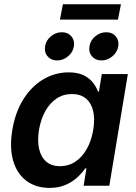

<svg xmlns="http://www.w3.org/2000/svg" viewBox="-20 -891 652 921"><path d="M217.8 10.3Q152.3 10.3 107.2 -23.2Q62 -56.6 43.5 -118.9Q24.9 -181.2 39.1 -267.6Q53.7 -355 93.3 -416.7Q132.8 -478.5 189 -511.2Q245.1 -543.9 309.1 -543.9Q352.5 -543.9 380.9 -530Q409.2 -516.1 425.5 -495.1Q441.9 -474.1 450.2 -451.7H454.6L468.3 -535.6H593.3L504.4 0H381.3L394.5 -83.5H389.2Q373 -60.1 349.1 -38.6Q325.2 -17.1 292.7 -3.4Q260.3 10.3 217.8 10.3ZM268.1 -93.8Q309.1 -93.8 341.8 -115.7Q374.5 -137.7 396.5 -176.8Q418.5 -215.8 427.2 -268.1Q436 -320.3 426.8 -358.9Q417.5 -397.5 391.8 -418.7Q366.2 -439.9 325.2 -439.9Q283.7 -439.9 251.2 -418.2Q218.8 -396.5 197.3 -357.9Q175.8 -319.3 167 -268.1Q158.7 -216.3 167.5 -177Q176.3 -137.7 201.7 -115.7Q227.1 -93.8 268.1 -93.8ZM466.8 -601.1Q438 -601.1 421.1 -620.8Q404.3 -640.6 409.2 -668.9Q413.6 -697.3 437 -716.8Q460.4 -736.3 489.3 -736.3Q518.6 -736.3 535.2 -716.8Q551.8 -697.3 547.4 -668.9Q542.5 -640.6 519 -620.8Q495.6 -601.1 466.8 -601.1ZM253.9 -601.1Q225.1 -601.1 208.3 -620.8Q191.4 -640.6 196.3 -668.9Q200.7 -697.3 224.1 -716.8Q247.6 -736.3 276.4 -736.3Q305.7 -736.3 322.3 -716.8Q338.9 -697.3 334.5 -668.9Q330.1 -640.6 306.4 -620.8Q282.7 -601.1 253.9 -601.1ZM560.1 -870.6 545.9 -796.9H267.6L281.7 -870.6Z"/></svg>

Font: Inter 20pt SemiBold
Style: Italic
Weight: 600
Italic angle: -9.3988°
Version: Version 4.001;git-66647c0bb